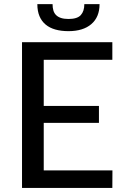

<svg xmlns="http://www.w3.org/2000/svg" viewBox="-20 -926 617 946"><path d="M534 -86.5 533.5 0H88.5V-718H533.5V-631.5H195.5V-404H467.5V-320.5H195.5V-86.5ZM317.5 -772.5Q281.5 -772.5 253 -780.5Q224.5 -788.5 204.8 -805Q185 -821.5 174.5 -846.5Q164 -871.5 164 -905.5H239Q239 -888 243 -874.5Q247 -861 256.2 -851.8Q265.5 -842.5 280.5 -837.5Q295.5 -832.5 317.5 -832.5Q361 -832.5 378.2 -851.8Q395.5 -871 395.5 -905.5H470.5Q470.5 -842 430 -807.2Q389.5 -772.5 317.5 -772.5Z"/></svg>

Font: Lato 2
Style: Regular
Weight: 500
Designer: Lukasz Dziedzic with Adam Twardoch and Botio Nikoltchev
Foundry: tyPoland Lukasz Dziedzic
Version: Version 2.015; 2015-08-06; http://www.latofonts.com/